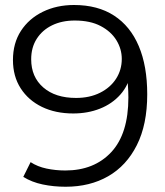

<svg xmlns="http://www.w3.org/2000/svg" viewBox="-20 -726 649 753"><path d="M237.3 6.4Q190.2 6.4 147.4 -2.6Q104.5 -11.6 71.3 -32.3L100 -90.1Q127.1 -72.4 162.5 -64.9Q197.8 -57.4 236.1 -57.4Q349.1 -57.4 416.3 -129.3Q483.5 -201.3 483.5 -344Q483.5 -366.6 481.2 -398.8Q478.8 -431 469.6 -462.8L494.6 -444.4Q484.7 -392 452.4 -355.5Q420 -318.9 372.3 -300Q324.6 -281 267 -281Q197.6 -281 144.4 -306.8Q91.2 -332.7 61 -379.8Q30.8 -426.9 30.8 -490.6Q30.8 -556.6 62.1 -604.9Q93.4 -653.1 147.9 -679.8Q202.4 -706.4 270.2 -706.4Q363.5 -706.4 427.4 -664.8Q491.3 -623.2 524.3 -545.1Q557.4 -466.9 557.4 -356.2Q557.4 -237.5 516.7 -156.8Q476.1 -76 404.3 -34.8Q332.5 6.4 237.3 6.4ZM278.3 -341.9Q331.6 -341.9 372.1 -362.1Q412.7 -382.3 435.2 -417.1Q457.6 -452 457.6 -494.9Q457.6 -533.8 436.6 -568.1Q415.6 -602.4 374.8 -623.9Q334 -645.5 273 -645.5Q222.7 -645.5 184.2 -626.7Q145.8 -608 124.1 -573.9Q102.3 -539.8 102.3 -493.5Q102.3 -424.2 149.8 -383Q197.2 -341.9 278.3 -341.9Z"/></svg>

Font: Montserrat Alternates Thin
Style: Regular
Weight: 100
Designer: Julieta Ulanovsky
Foundry: Julieta Ulanovsky
Version: Version 9.000